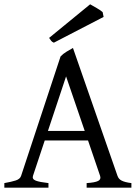

<svg xmlns="http://www.w3.org/2000/svg" viewBox="-20 -864 635 884"><path d="M370.1 -261.2 284.2 -512.2 200.7 -261.2ZM186 -217.3 131.8 -54.2Q127 -39.1 145 -32.2Q163.1 -25.4 203.1 -21V0H0V-21Q33.2 -26.9 52.7 -33.2Q72.3 -39.6 77.1 -54.2L258.8 -604Q270 -616.2 286.6 -626.2Q303.2 -636.2 315.9 -643.1L521 -54.2Q523.4 -47.4 527.8 -42Q532.2 -36.6 539.6 -32.7Q546.9 -28.8 558.1 -25.9Q569.3 -22.9 585 -21V0H378.9V-21Q417 -23.4 431.6 -30.8Q446.3 -38.1 440.9 -54.2L385.3 -217.3ZM228 -667.5Q219.7 -670.9 216.1 -675.5Q212.4 -680.2 206.1 -689.5L395 -844.2Q399.9 -841.3 408.2 -836.7Q416.5 -832 425.3 -826.9Q434.1 -821.8 441.4 -816.9Q448.7 -812 452.6 -808.1L457 -786.1Z"/></svg>

Font: Noto Serif Devanagari
Style: Regular
Weight: 400
Designer: Monotype Design Team
Foundry: Monotype Imaging Inc.
Version: Version 1.01